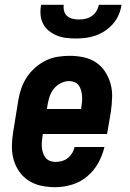

<svg xmlns="http://www.w3.org/2000/svg" viewBox="-20 -770 540 798"><path d="M210 8Q180 8 151.5 2Q123 -4 99.5 -19Q76 -34 60 -57Q44 -80 36.5 -107Q29 -134 29.5 -164Q30 -194 35 -223L56 -353Q60 -378 68.5 -402.5Q77 -427 91.5 -449Q106 -471 126.5 -489Q147 -507 170.5 -518.5Q194 -530 219.5 -534Q245 -538 270 -538Q299 -538 327.5 -532Q356 -526 379 -510.5Q402 -495 417 -472Q432 -449 439.5 -422Q447 -395 446 -365.5Q445 -336 441 -307L425 -213H158L157 -206Q155 -194 154 -182Q153 -170 154 -158Q155 -146 158.5 -135Q162 -124 169 -115Q176 -106 187 -101.5Q198 -97 210 -97Q223 -97 236.5 -100.5Q250 -104 261 -112.5Q272 -121 279.5 -133Q287 -145 290 -159H414Q406 -124 388 -92Q370 -60 342 -36.5Q314 -13 279 -2.5Q244 8 210 8ZM175 -317H317L318 -324Q320 -336 321 -348Q322 -360 321 -371.5Q320 -383 317 -394.5Q314 -406 307.5 -415Q301 -424 290 -428.5Q279 -433 267 -433Q250 -433 233 -424.5Q216 -416 204.5 -402Q193 -388 187 -371Q181 -354 178 -336ZM295 -610Q274 -610 254 -612.5Q234 -615 216 -622.5Q198 -630 183 -642Q168 -654 159 -671.5Q150 -689 148.5 -709.5Q147 -730 151 -750H245Q243 -737 246.5 -724Q250 -711 259.5 -703Q269 -695 282 -692Q295 -689 308 -689Q322 -689 335.5 -692Q349 -695 361 -703Q373 -711 380.5 -723.5Q388 -736 391 -750H485Q482 -729 473.5 -709Q465 -689 450.5 -672Q436 -655 417.5 -642.5Q399 -630 378 -622.5Q357 -615 336 -612.5Q315 -610 295 -610Z"/></svg>

Font: Iosevka Slab Extrabold Oblique
Style: Regular
Weight: 800
Italic angle: -9°
Monospace: yes
Designer: Belleve Invis
Foundry: Belleve Invis
Version: Version 11.1.1; ttfautohint (v1.8.3)